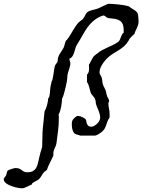

<svg xmlns="http://www.w3.org/2000/svg" viewBox="-210 -680 760 1025"><path d="M-189.9 277.8V273.9Q-189.5 273.4 -187.7 270.8Q-186 268.1 -183.8 264.9Q-181.6 261.7 -179.7 259.3Q-177.7 256.8 -177.2 255.9Q-175.3 250.5 -174.6 246.3Q-173.8 242.2 -173.1 238.8Q-172.4 235.4 -170.2 232.4Q-168 229.5 -162.1 227.1Q-160.2 226.1 -155.8 224.6Q-151.4 223.1 -147 221.7Q-142.6 220.2 -138.4 219Q-134.3 217.8 -132.3 217.8Q-132.3 217.3 -130.1 217.3Q-127.9 217.3 -125.5 217.3Q-113.3 217.3 -106.2 220.7Q-99.1 224.1 -93.8 228.5Q-88.4 232.9 -82 236.3Q-75.7 239.7 -64.9 239.7Q-44.9 239.7 -33.9 233.2Q-22.9 226.6 -16.6 215.6Q-10.3 204.6 -7.3 190.4Q-4.4 176.3 -0.5 160.6Q2.4 146 6.6 132.3Q10.7 118.7 15.1 104Q15.1 99.6 15.4 88.4Q15.6 77.1 16.1 64.5Q16.6 51.8 16.8 40.5Q17.1 29.3 17.1 24.4Q19 -4.4 22.2 -29.8Q25.4 -55.2 27.8 -85.4Q36.1 -100.1 41.3 -119.4Q46.4 -138.7 47.4 -155.3Q51.3 -157.2 53.2 -164.8Q55.2 -172.4 56.2 -181.6Q57.1 -190.9 57.6 -200Q58.1 -209 59.1 -214.4Q59.6 -216.3 60.5 -220.9Q61.5 -225.6 62.5 -230.5Q63.5 -235.4 64.5 -239.7Q65.4 -244.1 65.4 -245.6Q68.4 -247.1 70.8 -258.1Q73.2 -269 75.4 -283.4Q77.6 -297.9 79.6 -311.5Q81.5 -325.2 84.5 -332Q85 -332.5 86.9 -335.2Q88.9 -337.9 91.1 -341.1Q93.3 -344.2 95.2 -346.9Q97.2 -349.6 97.2 -350.6Q97.2 -351.1 97.7 -354Q98.1 -356.9 98.4 -360.1Q98.6 -363.3 99.1 -366.2Q99.6 -369.1 99.6 -370.1Q103 -384.3 110.6 -395Q118.2 -405.8 125 -417.5Q131.8 -427.2 134.3 -438.7Q136.7 -450.2 141.1 -461.4Q141.1 -461.9 144 -464.1Q147 -466.3 147 -467.3Q155.8 -478 162.8 -489.7Q169.9 -501.5 177 -513.2Q184.1 -524.9 191.4 -536.4Q198.7 -547.9 208 -558.6Q209 -559.1 213.6 -563.2Q218.3 -567.4 220.7 -569.3Q228.5 -573.7 232.9 -578.9Q237.3 -584 240.2 -589.6Q243.2 -595.2 246.1 -601.3Q249 -607.4 254.4 -613.3Q260.3 -618.7 267.8 -621.6Q275.4 -624.5 283.4 -626.5Q291.5 -628.4 299.6 -630.4Q307.6 -632.3 314.5 -635.3Q317.9 -636.7 325.9 -640.6Q334 -644.5 342.8 -648.7Q351.6 -652.8 359.4 -656.2Q367.2 -659.7 370.1 -659.7Q379.4 -659.7 393.3 -658.7Q407.2 -657.7 422.4 -656.2Q437.5 -654.8 451.7 -652.3Q465.8 -649.9 475.1 -647Q476.1 -647 481.4 -643.6Q486.8 -640.1 489.3 -637.7Q494.1 -633.8 500.2 -630.6Q506.3 -627.4 511.7 -623.5Q517.1 -619.6 521.2 -614.7Q525.4 -609.9 526.4 -603Q526.9 -602.5 527.3 -597.9Q527.8 -593.3 528.3 -587.4Q528.8 -581.5 529.3 -575.4Q529.8 -569.3 529.8 -565.9V-563.5Q529.8 -555.2 527.1 -547.1Q524.4 -539.1 521 -531.2Q517.6 -523.4 513.7 -515.4Q509.8 -507.3 507.8 -499Q506.3 -498 502.4 -494.4Q498.5 -490.7 494.6 -486.8Q490.7 -482.9 487.3 -479.2Q483.9 -475.6 482.4 -474.1Q481.9 -473.6 481 -471.7Q480 -469.7 479 -467.5Q478 -465.3 476.8 -463.4Q475.6 -461.4 475.1 -461.4Q466.8 -446.3 454.6 -435.3Q442.4 -424.3 428.2 -415Q414.1 -405.8 399.4 -397.2Q384.8 -388.7 372.6 -378.4Q365.2 -372.6 356.2 -362.8Q347.2 -353 339.4 -341.6Q331.5 -330.1 326.4 -317.9Q321.3 -305.7 321.3 -295.4Q321.3 -289.6 322.8 -285.9Q324.2 -282.2 326.4 -278.6Q328.6 -274.9 330.6 -271.2Q332.5 -267.6 334 -261.7Q334 -261.2 334.7 -257.6Q335.4 -253.9 335.9 -249.8Q336.4 -245.6 336.9 -241.9Q337.4 -238.3 337.4 -237.3Q339.8 -224.6 346.7 -212.9Q353.5 -201.2 356.4 -189.9Q356.4 -189.5 356.7 -187.3Q356.9 -185.1 357.4 -182.4Q357.9 -179.7 358.6 -177.2Q359.4 -174.8 359.9 -173.8Q360.4 -168.9 362.3 -165Q364.3 -161.1 366.5 -157.2Q368.7 -153.3 370.6 -149.2Q372.6 -145 372.6 -140.1Q372.6 -137.2 370.6 -134.5Q368.7 -131.8 368.7 -128.4Q368.7 -114.3 371.8 -100.6Q375 -86.9 375 -72.8V-53.2Q365.2 -38.1 361.6 -26.1Q357.9 -14.2 353.8 -3.7Q349.6 6.8 341.3 16.6Q333 26.4 314.5 37.1Q312 39.1 305.7 41.5Q299.3 43.9 298.3 43.9H217.3Q211.4 40.5 206.1 39.8Q200.7 39.1 196.3 37.1Q189 35.2 184.6 28.8Q180.2 22.5 177.5 14.2Q174.8 5.9 174.1 -2.7Q173.3 -11.2 173.3 -17.1Q173.3 -33.7 179.9 -42.5Q186.5 -51.3 201.2 -61H208Q211.9 -61 217.8 -59.3Q223.6 -57.6 229.7 -54.7Q235.8 -51.8 241 -48.3Q246.1 -44.9 248.5 -41.5Q249 -40.5 249.5 -38.3Q250 -36.1 250.5 -33.4Q251 -30.8 251.5 -28.3Q252 -25.9 252 -25.4Q253.9 -16.6 260 -10Q266.1 -3.4 276.4 -3.4Q284.2 -3.4 292.7 -8.1Q301.3 -12.7 308.3 -19.5Q315.4 -26.4 320.1 -34.9Q324.7 -43.5 324.7 -51.8Q324.7 -62 322 -71.8Q319.3 -81.5 315.7 -90.6Q312 -99.6 308.1 -108.6Q304.2 -117.7 301.8 -127.4Q301.8 -127.9 301.5 -130.9Q301.3 -133.8 300.8 -137.5Q300.3 -141.1 299.6 -144.3Q298.8 -147.5 298.3 -148.4Q297.4 -152.8 294.2 -157.5Q291 -162.1 286.9 -167Q282.7 -171.9 279.1 -176.5Q275.4 -181.2 273.9 -186Q269.5 -200.2 266.1 -215.1Q262.7 -230 254.4 -242.7V-281.2Q261.2 -287.6 263.4 -296.4Q265.6 -305.2 265.6 -314.9Q265.6 -320.3 265.1 -325.4Q264.6 -330.6 264.6 -334.5Q266.1 -335.4 269.3 -341.6Q272.5 -347.7 276.4 -355.5Q280.3 -363.3 284.7 -370.8Q289.1 -378.4 293.5 -381.8Q293.5 -382.3 295.7 -384Q297.9 -385.7 300.5 -387.9Q303.2 -390.1 305.9 -392.1Q308.6 -394 309.6 -394.5Q321.3 -404.8 335 -412.1Q348.6 -419.4 363 -426Q377.4 -432.6 391.6 -439.2Q405.8 -445.8 418.9 -455.1Q425.8 -459.5 429 -466.3Q432.1 -473.1 434.8 -480.2Q437.5 -487.3 440.4 -494.1Q443.4 -501 450.2 -505.4V-518.6Q450.2 -552.2 435.5 -565.2Q420.9 -578.1 390.6 -581.1Q377.9 -582.5 373.3 -582.8Q368.7 -583 366 -583.7Q363.3 -584.5 359.6 -587.4Q356 -590.3 345.7 -597.2H343.8H340.8Q317.4 -589.8 299.8 -577.1Q282.2 -564.5 268.3 -548.1Q254.4 -531.7 242.9 -512.9Q231.4 -494.1 220.7 -474.1Q215.3 -465.8 210.9 -458Q206.5 -450.2 201.2 -441.9Q195.3 -433.1 192.4 -421.9Q189.5 -410.6 186 -399.9Q182.6 -389.2 177 -380.1Q171.4 -371.1 160.6 -366.7V-365.7Q160.6 -359.4 163.1 -353.5Q165.5 -347.7 165.5 -341.3Q165.5 -334 163.6 -326.4Q161.6 -318.8 159.2 -311.3Q156.7 -303.7 154.3 -296.1Q151.9 -288.6 150.4 -281.2Q150.4 -279.8 149.9 -274.7Q149.4 -269.5 148.9 -263.4Q148.4 -257.3 147.9 -252.2Q147.5 -247.1 147 -245.6Q146.5 -243.7 145 -236.3Q143.6 -229 141.4 -219.5Q139.2 -210 136.5 -199Q133.8 -188 131.1 -178.7Q128.4 -169.4 126 -162.8Q123.5 -156.2 121.6 -155.3Q121.1 -147 120.1 -135.5Q119.1 -124 116.9 -112.1Q114.7 -100.1 111.3 -88.9Q107.9 -77.6 103 -69.3Q104 -63 104 -56.6Q104 -50.3 104 -43.9Q104 -11.7 99.6 20.8Q95.2 53.2 91.3 85.4Q89.4 97.7 83 109.1Q76.7 120.6 75.2 132.8Q74.7 135.3 74.7 136.7Q74.7 138.2 74.7 139.2Q74.7 141.6 75 143.3Q75.2 145 75.2 147Q75.2 147.9 74.7 150.6Q74.2 153.3 71.8 157.2Q70.8 159.7 67.1 167.2Q63.5 174.8 59.3 183.3Q55.2 191.9 51.5 199.2Q47.9 206.5 47.4 208Q46.9 209 45.9 211.7Q44.9 214.4 43.7 217.5Q42.5 220.7 41.7 223.4Q41 226.1 40.5 227.1Q40 227.5 38.1 229Q36.1 230.5 33.9 231.9Q31.7 233.4 30 234.9Q28.3 236.3 27.8 236.3Q18.1 245.6 12.2 257.3Q6.3 269 -3.4 277.8Q-6.8 280.8 -12.9 283.7Q-19 286.6 -25.1 290Q-31.2 293.5 -35.9 297.1Q-40.5 300.8 -41 305.7Q-46.4 307.1 -53 310.5Q-59.6 314 -66.4 317.1Q-73.2 320.3 -80.1 322.8Q-86.9 325.2 -92.8 325.2Q-97.7 325.2 -106.9 324Q-116.2 322.8 -127 320.1Q-137.7 317.4 -148.9 313.2Q-160.2 309.1 -169.2 304Q-178.2 298.8 -184.1 292.2Q-189.9 285.6 -189.9 277.8Z"/></svg>

Font: IM FELL English
Style: Italic
Weight: 400
Italic angle: -18°
Designer: Igino Marini
Foundry: Igino Marini
Version: 3.00